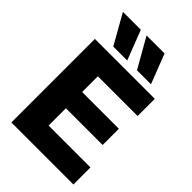

<svg xmlns="http://www.w3.org/2000/svg" viewBox="-270 -1035 1138 1138"><g transform="rotate(45 299.5 -465.5)"><path d="M55 0V-700H557V-556H224V-424H532V-288H224V-143H575V0ZM363 -745 257 -931H408L480 -745ZM164 -745 59 -931H209L281 -745Z"/></g></svg>

Font: Georama
Style: Bold
Weight: 700
Designer: Jean-Baptiste Levee
Foundry: Production Type
Version: Version 1.000